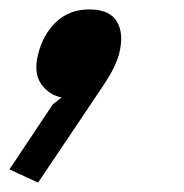

<svg xmlns="http://www.w3.org/2000/svg" viewBox="-70 -199 391 408"><path d="M183 -84Q179 -70 171.5 -54.5Q164 -39 148 -15L11 189L-50 161L42 23L61 8Q34 3 17.5 -20.5Q1 -44 11 -84Q22 -127 50 -153Q78 -179 120 -179Q163 -179 178.5 -153Q194 -127 183 -84Z"/></svg>

Font: TypoPRO Sinkin Sans
Style: 600 SemiBold Italic
Weight: 600
Italic angle: -112°
Designer: Keith Bates
Foundry: K-Type
Version: Sinkin Sans (version 1.0)  by Keith Bates   •   © 2014   www